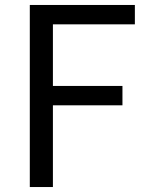

<svg xmlns="http://www.w3.org/2000/svg" viewBox="-20 -753 592 773"><path d="M100 0H193V-329H473V-407H193V-655H523V-733H100Z"/></svg>

Font: Source Han Sans KR Regular
Style: Regular
Weight: 400
Designer: Ryoko NISHIZUKA (kana & ideographs); Paul D. Hunt (Latin, Greek & Cyrillic); Wenlong ZHANG (bopomofo); Sandoll Communica
Foundry: Adobe Systems Incorporated
Version: Version 1.004;PS 1.004;hotconv 1.0.82;makeotf.lib2.5.63406